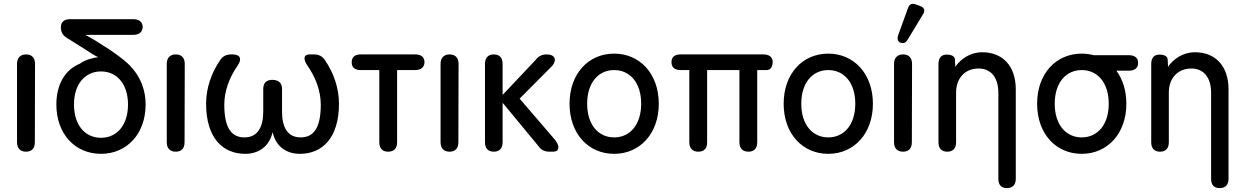

<svg xmlns="http://www.w3.org/2000/svg" viewBox="-20 -775 6365 981"><path d="M113 0C142 0 158 -17 158 -48L159 -449C159 -480 142 -497 113 -497C84 -497 67 -479 67 -449V-48C67 -17 84 0 113 0Z M496 11C627 11 724 -90 724 -241C724 -353 665 -422 628 -455C584 -495 480 -563 416 -597H661C691 -597 708 -611 709 -637C709 -662 691 -677 661 -677H338C307 -677 291 -662 291 -636C291 -611 301 -593 324 -580C365 -554 416 -523 455 -497C466 -490 475 -486 482 -483C458 -480 414 -470 389 -450C309 -418 268 -339 268 -241C268 -90 364 11 496 11ZM358 -241C358 -346 415 -410 496 -410C577 -410 634 -346 634 -241C634 -135 577 -71 496 -71C415 -71 358 -135 358 -241Z M878 0C907 0 923 -17 923 -48L924 -449C924 -480 907 -497 878 -497C849 -497 832 -479 832 -449V-48C832 -17 849 0 878 0Z M1233 11C1301 11 1356 -26 1373 -100C1389 -26 1444 11 1512 11C1626 11 1712 -69 1712 -246C1712 -324 1685 -403 1640 -468C1626 -489 1608 -497 1583 -497H1562C1531 -497 1528 -474 1550 -441C1593 -380 1619 -310 1619 -240C1619 -112 1576 -73 1516 -73C1449 -73 1421 -125 1421 -205V-320C1421 -351 1404 -367 1371 -367C1341 -367 1325 -351 1325 -320V-205C1325 -125 1296 -73 1229 -73C1169 -73 1126 -112 1126 -240C1126 -310 1152 -380 1195 -441C1217 -474 1208 -497 1168 -497H1162C1138 -497 1119 -489 1105 -468C1060 -403 1033 -324 1033 -246C1033 -69 1119 11 1233 11Z M1963 0C1993 0 2009 -17 2009 -48V-417H2101C2132 -417 2148 -432 2149 -457C2149 -483 2132 -497 2101 -497H1824C1793 -497 1777 -483 1777 -457C1777 -431 1792 -417 1823 -417H1918V-48C1918 -17 1934 0 1963 0Z M2277 0C2306 0 2322 -17 2322 -48L2323 -449C2323 -480 2306 -497 2277 -497C2248 -497 2231 -479 2231 -449V-48C2231 -17 2248 0 2277 0Z M2503 0C2532 0 2548 -17 2548 -48V-250L2730 -30C2744 -9 2762 0 2788 0H2807C2837 0 2842 -26 2818 -58L2635 -271L2801 -438C2827 -468 2816 -497 2774 -497C2749 -497 2731 -488 2716 -468L2548 -290V-449C2548 -480 2532 -497 2503 -497C2474 -497 2458 -479 2458 -449V-48C2458 -17 2474 0 2503 0Z M3118 11C3249 11 3346 -92 3346 -245C3346 -398 3249 -501 3118 -501C2986 -501 2890 -398 2890 -245C2890 -92 2986 11 3118 11ZM2980 -245C2980 -352 3037 -417 3118 -417C3199 -417 3256 -352 3256 -245C3256 -138 3199 -73 3118 -73C3037 -73 2980 -138 2980 -245Z M3548 0C3578 0 3593 -17 3593 -48V-417H3758V-48C3758 -17 3775 0 3804 0C3833 0 3849 -17 3849 -48V-417H3897C3916 -417 3927 -432 3928 -457C3928 -484 3910 -497 3880 -497H3458C3427 -497 3410 -483 3411 -457C3411 -431 3427 -417 3458 -417H3502V-48C3502 -17 3519 0 3548 0Z M4212 11C4343 11 4440 -92 4440 -245C4440 -398 4343 -501 4212 -501C4080 -501 3984 -398 3984 -245C3984 -92 4080 11 4212 11ZM4074 -245C4074 -352 4131 -417 4212 -417C4293 -417 4350 -352 4350 -245C4350 -138 4293 -73 4212 -73C4131 -73 4074 -138 4074 -245Z M4594 0C4623 0 4639 -17 4639 -48L4640 -449C4640 -480 4623 -497 4594 -497C4565 -497 4548 -479 4548 -449V-48C4548 -17 4565 0 4594 0ZM4569 -595C4563 -576 4567 -562 4581 -557C4596 -551 4608 -556 4618 -573L4696 -702C4708 -720 4704 -736 4682 -744L4660 -752C4640 -760 4626 -754 4619 -733Z M4820 0C4849 0 4865 -17 4865 -48V-302C4865 -377 4912 -425 4980 -425C5040 -425 5081 -383 5081 -300V139C5081 170 5096 186 5125 186C5154 186 5170 169 5170 139V-318C5170 -441 5100 -508 4999 -508C4937 -508 4889 -474 4861 -434L4859 -472C4858 -487 4843 -496 4816 -496C4790 -496 4775 -479 4775 -448V-48C4775 -17 4791 0 4820 0Z M5507 11C5638 11 5735 -92 5735 -245C5735 -313 5716 -370 5684 -414H5748C5779 -414 5795 -428 5795 -454C5795 -479 5778 -493 5748 -493H5568C5549 -498 5528 -501 5507 -501C5375 -501 5279 -398 5279 -245C5279 -92 5375 11 5507 11ZM5369 -245C5369 -352 5426 -417 5507 -417C5588 -417 5645 -352 5645 -245C5645 -138 5588 -73 5507 -73C5426 -73 5369 -138 5369 -245Z M5907 0C5936 0 5952 -17 5952 -48V-302C5952 -377 5999 -425 6067 -425C6127 -425 6168 -383 6168 -300V139C6168 170 6183 186 6212 186C6241 186 6257 169 6257 139V-318C6257 -441 6187 -508 6086 -508C6024 -508 5976 -474 5948 -434L5946 -472C5945 -487 5930 -496 5903 -496C5877 -496 5862 -479 5862 -448V-48C5862 -17 5878 0 5907 0Z"/></svg>

Font: 寒蝉半圆体
Style: Regular
Weight: 400
Designer: Yoshimichi Ohira & Warren
Foundry: ChillType
Version: Version 1.800;Glyphs 3.1.1 (3135)